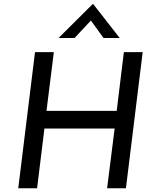

<svg xmlns="http://www.w3.org/2000/svg" viewBox="-20 -1000 822 1020"><path d="M649 0H549L589 -317H216L177 0H77L166 -723H266L227 -411H600L638 -723H738ZM530 -798 463 -891 376 -798H291L474 -980L616 -798Z"/></svg>

Font: Josefin Sans
Style: Italic
Weight: 400
Italic angle: -7°
Designer: Santiago Orozco
Foundry: Typemade
Version: Version 2.000